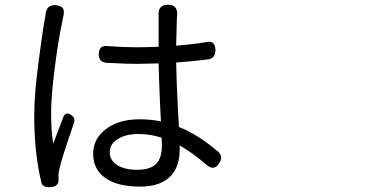

<svg xmlns="http://www.w3.org/2000/svg" viewBox="-20 -760 1540 802"><path d="M153.3 3.9Q123 -119.1 123 -275.4Q123 -367.2 140.6 -497.1Q147.5 -553.7 161.1 -644.5Q165 -665 166 -673.8Q167 -677.7 168.5 -685.5Q169.9 -693.4 169.9 -697.3Q172.9 -741.2 212.9 -738.3Q237.3 -736.3 244.1 -722.7Q250 -710.9 243.2 -685.5Q242.2 -679.7 240.2 -669.9Q223.6 -592.8 210 -486.3Q193.4 -361.3 193.4 -288.1Q193.4 -217.8 202.1 -159.2Q204.1 -165 209 -177.7Q233.4 -242.2 245.1 -272.5Q255.9 -295.9 279.3 -278.3Q295.9 -265.6 289.1 -247.1Q287.1 -240.2 282.2 -226.6Q236.3 -93.8 228.5 -55.7Q222.7 -32.2 224.6 -13.7Q224.6 -12.7 224.6 -11.7Q226.6 18.6 192.9 21.5Q159.2 24.4 153.3 3.9ZM565.4 19.5Q470.7 19.5 419.9 -16.6Q369.1 -52.7 369.1 -117.2Q369.1 -178.7 419.9 -218.8Q473.6 -261.7 563.5 -261.7Q611.3 -261.7 652.3 -252.9Q651.4 -276.4 648.4 -327.1Q643.6 -441.4 642.6 -495.1Q640.6 -495.1 637.7 -495.1Q580.1 -493.2 551.8 -493.2Q512.7 -493.2 436.5 -497.1Q431.6 -497.1 428.7 -497.1Q392.6 -499 392.6 -533.2Q392.6 -572.3 430.7 -567.4Q499 -562.5 553.7 -562.5Q582 -562.5 639.6 -564.5H642.6V-623V-682.6Q642.6 -687.5 642.6 -691.4Q637.7 -740.2 681.6 -740.2Q724.6 -740.2 719.7 -693.4Q718.8 -689.5 718.8 -683.6Q717.8 -657.2 715.8 -569.3Q781.2 -574.2 840.8 -584Q879.9 -592.8 879.9 -549.8Q879.9 -515.6 847.7 -511.7Q767.6 -502 715.8 -499Q716.8 -429.7 723.6 -295.9Q726.6 -251 727.5 -229.5Q806.6 -198.2 890.6 -127Q914.1 -105.5 895.5 -78.1Q874 -43 840.8 -73.2Q783.2 -123 730.5 -152.3V-134.8Q730.5 -67.4 696.3 -28.3Q654.3 19.5 565.4 19.5ZM552.7 -50.8Q610.4 -50.8 634.8 -78.1Q656.2 -102.5 656.2 -153.3Q656.2 -173.8 655.3 -184.6Q609.4 -200.2 558.6 -200.2Q504.9 -200.2 471.7 -179.2Q438.5 -158.2 438.5 -125Q438.5 -89.8 469.7 -70.3Q501 -50.8 552.7 -50.8Z"/></svg>

Font: Bpmf GenSen Rounded R
Style: R
Weight: 400
Foundry: But Ko
Version: Version 1.320